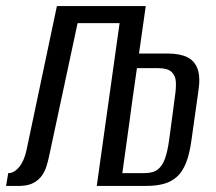

<svg xmlns="http://www.w3.org/2000/svg" viewBox="-48 -611 710 631"><path d="M-28 0 -21 -42Q-2 -42 14.5 -61.5Q31 -81 39 -117L139 -591H431L347 0H270L345 -535H207L113 -96Q110 -82 105 -65.5Q100 -49 90.5 -35Q81 -21 64 -11Q47 -1 19 0ZM354 -42H426Q455 -42 470.5 -54Q486 -66 494.5 -90.5Q503 -115 508 -152Q512 -185 517.5 -223Q523 -261 527 -295Q531 -321 530 -341.5Q529 -362 516 -374.5Q503 -387 472 -387H401Q390 -302 378 -214.5Q366 -127 354 -42ZM270 0 353 -590H429L408 -435H504Q543 -435 567.5 -423Q592 -411 601.5 -384Q611 -357 604 -312L581 -149Q575 -105 563.5 -76Q552 -47 534 -30.5Q516 -14 491 -7Q466 0 433 0Z"/></svg>

Font: Alumni Sans Medium
Style: Italic
Weight: 500
Italic angle: -8°
Designer: Robert E. Leuschke
Foundry: Robert E. Leuschke
Version: Version 1.016